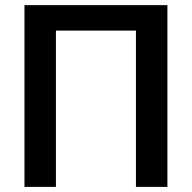

<svg xmlns="http://www.w3.org/2000/svg" viewBox="-20 -731 751 751"><path d="M75.7 0ZM634.8 0H511.7V-611.3H198.7V0H75.7V-710.9H634.8Z"/></svg>

Font: Roboto-o Medium
Style: Regular
Weight: 500
Designer: Google
Version: Version 2.134; 2016; ttfautohint (v1.6)